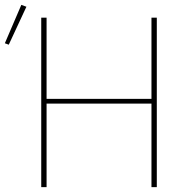

<svg xmlns="http://www.w3.org/2000/svg" viewBox="-40 -771 774 791"><path d="M-3.9 -586.9 -20 -592.8 47.9 -751 68.8 -743.2ZM129.9 0V-698.2H151.9V-363.8H584V-698.2H606V0H584V-344.2H151.9V0Z"/></svg>

Font: Anuphan Thin
Style: Regular
Weight: 250
Designer: Mike Abbink, Paul van der Laan, Pieter van Rosmalen, Mint Tantisuwanna
Foundry: Bold Monday; Cadson Demak
Version: Version 3.002;hotconv 1.0.109;makeotfexe 2.5.65596